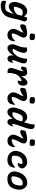

<svg xmlns="http://www.w3.org/2000/svg" viewBox="2194 -3004 1009 5442"><g transform="rotate(90 2699.0 -283.5)"><path d="M303 -550Q353 -550 386.5 -522.5Q420 -495 438 -460H445Q452 -479 460 -500Q468 -521 477 -543Q483 -545 490.5 -546Q498 -547 507 -547Q551 -547 573.5 -513.5Q596 -480 578 -433Q546 -348 529 -274.5Q512 -201 498 -134Q484 -67 459 0Q436 64 387.5 109Q339 154 273.5 177.5Q208 201 133 201Q75 201 48.5 188.5Q22 176 11 160Q-10 131 3 78Q6 68 9.5 59.5Q13 51 17 43H23Q49 57 85 65.5Q121 74 176 74Q201 74 226 70Q251 66 275 57Q298 27 314 -1.5Q330 -30 343 -67Q351 -92 357.5 -116Q364 -140 369 -164H364Q336 -123 300.5 -92Q265 -61 228 -44Q191 -27 159 -27Q120 -27 93 -47.5Q66 -68 51 -101.5Q36 -135 33.5 -174.5Q31 -214 40 -253L47 -279Q82 -420 150 -485Q218 -550 303 -550ZM166 -177Q178 -171 193 -171Q239 -171 290 -190.5Q341 -210 392 -268Q398 -297 406 -329Q414 -361 424 -396Q406 -410 381 -417Q356 -424 328 -424Q275 -424 240.5 -386.5Q206 -349 186 -279L182 -262Q169 -214 166 -177Z M694 -502Q726 -515 767 -525Q808 -535 851 -541.5Q894 -548 930 -548Q963 -548 991 -533Q1019 -518 1034 -494.5Q1049 -471 1044 -443Q1036 -393 1013.5 -350.5Q991 -308 967.5 -266Q944 -224 933 -175Q929 -159 927.5 -145Q926 -131 926 -118Q932 -115 938.5 -113Q945 -111 953 -111Q1002 -111 1045.5 -132.5Q1089 -154 1140 -209H1146Q1148 -194 1147 -175Q1146 -156 1140 -130Q1132 -94 1119 -70Q1106 -46 1086 -28Q1068 -12 1035.5 -0.5Q1003 11 962 11Q912 11 872 -16.5Q832 -44 811.5 -87Q791 -130 798 -174Q806 -224 826.5 -266.5Q847 -309 869.5 -350.5Q892 -392 905 -439L899 -442Q847 -402 793.5 -376Q740 -350 703 -350Q679 -350 670 -375.5Q661 -401 673 -450Q677 -463 681.5 -475Q686 -487 694 -502ZM945 -762Q965 -765 987 -766.5Q1009 -768 1026 -768Q1135 -768 1112 -672L1100 -624Q1081 -622 1059 -620.5Q1037 -619 1019 -619Q961 -619 940 -642Q919 -665 933 -716Z M1320 -537Q1331 -542 1348.5 -544Q1366 -546 1384 -546Q1446 -546 1466 -503.5Q1486 -461 1469 -394Q1457 -347 1430.5 -287.5Q1404 -228 1362 -160Q1374 -135 1407 -135Q1446 -135 1496 -181Q1546 -227 1594 -307Q1614 -368 1628.5 -423Q1643 -478 1640 -538Q1660 -544 1683 -544Q1721 -544 1741.5 -529Q1762 -514 1769.5 -490Q1777 -466 1774 -440Q1769 -400 1754.5 -357.5Q1740 -315 1723.5 -273.5Q1707 -232 1694 -192Q1683 -159 1678 -127Q1686 -124 1695 -124Q1711 -124 1726 -132.5Q1741 -141 1755 -155H1761Q1760 -145 1758.5 -135Q1757 -125 1753 -111Q1746 -82 1738.5 -65Q1731 -48 1723 -34Q1710 -12 1685 -1Q1660 10 1631 10Q1601 10 1580.5 -12Q1560 -34 1552.5 -71Q1545 -108 1553 -155H1546Q1522 -111 1488 -73.5Q1454 -36 1415 -13Q1376 10 1337 10Q1307 10 1285.5 -7Q1264 -24 1251 -51Q1238 -78 1234 -108.5Q1230 -139 1237 -165Q1251 -221 1274 -274.5Q1297 -328 1311 -386Q1322 -429 1324.5 -466Q1327 -503 1320 -537Z M1897 -521Q1924 -531 1963 -539.5Q2002 -548 2037 -548Q2080 -548 2104 -524.5Q2128 -501 2134.5 -464.5Q2141 -428 2131 -388L2138 -385Q2184 -467 2231.5 -512Q2279 -557 2319 -557Q2351 -557 2370 -536Q2394 -513 2401 -483Q2408 -453 2407 -429.5Q2406 -406 2404 -400L2399 -381Q2398 -376 2392.5 -360Q2387 -344 2374 -325.5Q2361 -307 2338 -294Q2315 -281 2280 -281Q2275 -281 2270.5 -281.5Q2266 -282 2260 -283V-289Q2278 -336 2279 -382Q2274 -386 2265 -386Q2248 -386 2219.5 -374Q2191 -362 2156 -330Q2121 -298 2084 -240Q2074 -208 2065 -175Q2056 -142 2050 -99Q2041 -38 2053 0Q2031 8 2002 8Q1948 8 1921 -29.5Q1894 -67 1910 -132Q1922 -182 1940 -230.5Q1958 -279 1975 -330.5Q1992 -382 2002 -439L1997 -443Q1963 -404 1943 -388.5Q1923 -373 1903 -373Q1879 -373 1871 -394.5Q1863 -416 1875 -465Q1878 -478 1883 -491Q1888 -504 1897 -521Z M2494 -502Q2526 -515 2567 -525Q2608 -535 2651 -541.5Q2694 -548 2730 -548Q2763 -548 2791 -533Q2819 -518 2834 -494.5Q2849 -471 2844 -443Q2836 -393 2813.5 -350.5Q2791 -308 2767.5 -266Q2744 -224 2733 -175Q2729 -159 2727.5 -145Q2726 -131 2726 -118Q2732 -115 2738.5 -113Q2745 -111 2753 -111Q2802 -111 2845.5 -132.5Q2889 -154 2940 -209H2946Q2948 -194 2947 -175Q2946 -156 2940 -130Q2932 -94 2919 -70Q2906 -46 2886 -28Q2868 -12 2835.5 -0.5Q2803 11 2762 11Q2712 11 2672 -16.5Q2632 -44 2611.5 -87Q2591 -130 2598 -174Q2606 -224 2626.5 -266.5Q2647 -309 2669.5 -350.5Q2692 -392 2705 -439L2699 -442Q2647 -402 2593.5 -376Q2540 -350 2503 -350Q2479 -350 2470 -375.5Q2461 -401 2473 -450Q2477 -463 2481.5 -475Q2486 -487 2494 -502ZM2745 -762Q2765 -765 2787 -766.5Q2809 -768 2826 -768Q2935 -768 2912 -672L2900 -624Q2881 -622 2859 -620.5Q2837 -619 2819 -619Q2761 -619 2740 -642Q2719 -665 2733 -716Z M3304 -550Q3337 -550 3362.5 -536.5Q3388 -523 3407 -503.5Q3426 -484 3437 -465H3444Q3458 -509 3472 -554.5Q3486 -600 3498 -652Q3504 -678 3504.5 -704.5Q3505 -731 3496 -750Q3519 -758 3549 -758Q3580 -758 3603 -743Q3626 -728 3633.5 -692Q3641 -656 3626 -593Q3607 -513 3581 -441Q3555 -369 3530.5 -300Q3506 -231 3493 -157Q3490 -145 3489.5 -137.5Q3489 -130 3489 -125Q3491 -124 3494 -123.5Q3497 -123 3498 -123Q3513 -123 3527 -131.5Q3541 -140 3555 -155H3561Q3560 -146 3558.5 -136Q3557 -126 3553 -111Q3546 -83 3535.5 -63Q3525 -43 3512 -27Q3496 -7 3476.5 1.5Q3457 10 3431 10Q3386 10 3362.5 -32.5Q3339 -75 3348 -136H3341Q3303 -75 3254 -31.5Q3205 12 3152 12Q3104 12 3072 -21Q3040 -54 3030 -107.5Q3020 -161 3034 -222L3041 -248Q3084 -412 3150 -481Q3216 -550 3304 -550ZM3163 -141Q3183 -129 3205 -129Q3251 -129 3291.5 -158.5Q3332 -188 3377 -255Q3388 -293 3399 -328Q3410 -363 3421 -397Q3389 -424 3336 -424Q3278 -424 3241.5 -378.5Q3205 -333 3180 -247L3175 -230Q3158 -176 3163 -141Z M3694 -502Q3726 -515 3767 -525Q3808 -535 3851 -541.5Q3894 -548 3930 -548Q3963 -548 3991 -533Q4019 -518 4034 -494.5Q4049 -471 4044 -443Q4036 -393 4013.5 -350.5Q3991 -308 3967.5 -266Q3944 -224 3933 -175Q3929 -159 3927.5 -145Q3926 -131 3926 -118Q3932 -115 3938.5 -113Q3945 -111 3953 -111Q4002 -111 4045.5 -132.5Q4089 -154 4140 -209H4146Q4148 -194 4147 -175Q4146 -156 4140 -130Q4132 -94 4119 -70Q4106 -46 4086 -28Q4068 -12 4035.5 -0.5Q4003 11 3962 11Q3912 11 3872 -16.5Q3832 -44 3811.5 -87Q3791 -130 3798 -174Q3806 -224 3826.5 -266.5Q3847 -309 3869.5 -350.5Q3892 -392 3905 -439L3899 -442Q3847 -402 3793.5 -376Q3740 -350 3703 -350Q3679 -350 3670 -375.5Q3661 -401 3673 -450Q3677 -463 3681.5 -475Q3686 -487 3694 -502ZM3945 -762Q3965 -765 3987 -766.5Q4009 -768 4026 -768Q4135 -768 4112 -672L4100 -624Q4081 -622 4059 -620.5Q4037 -619 4019 -619Q3961 -619 3940 -642Q3919 -665 3933 -716Z M4577 -549Q4618 -549 4652 -533.5Q4686 -518 4709 -495Q4733 -470 4744.5 -442Q4756 -414 4751 -392L4748 -379Q4738 -338 4703.5 -310Q4669 -282 4628 -282Q4613 -282 4600 -287V-293Q4630 -361 4627 -406Q4605 -415 4571 -415Q4507 -415 4461.5 -375Q4416 -335 4399 -262L4397 -252Q4390 -218 4390 -186Q4390 -154 4403 -125Q4424 -116 4446.5 -112.5Q4469 -109 4495 -109Q4566 -109 4617.5 -135.5Q4669 -162 4721 -210H4727Q4732 -174 4724 -139Q4715 -103 4702 -80Q4689 -57 4666 -38Q4641 -16 4601.5 -2Q4562 12 4505 12Q4439 12 4388 -12.5Q4337 -37 4304.5 -78Q4272 -119 4260.5 -170Q4249 -221 4261 -274L4263 -284Q4292 -409 4375.5 -479Q4459 -549 4577 -549Z M5162 -550Q5230 -550 5278 -509Q5326 -468 5345.5 -398.5Q5365 -329 5345 -242L5342 -227Q5315 -108 5244 -48Q5173 12 5051 12Q4971 12 4918.5 -24.5Q4866 -61 4847.5 -123.5Q4829 -186 4849 -263L4853 -279Q4875 -362 4919 -423Q4963 -484 5025 -517Q5087 -550 5162 -550ZM5161 -422Q5106 -422 5061 -379Q5016 -336 4990 -243L4987 -235Q4977 -196 4975.5 -165.5Q4974 -135 4984 -113Q5009 -102 5041 -102Q5112 -102 5158 -136.5Q5204 -171 5221 -239L5223 -248Q5249 -352 5229 -412Q5216 -418 5200 -420Q5184 -422 5161 -422Z"/></g></svg>

Font: Recursive Mn Csl St
Style: Bold Italic
Weight: 700
Italic angle: -15°
Monospace: yes
Version: Version 1.079;hotconv 1.0.112;makeotfexe 2.5.65598; ttfautoh